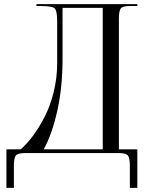

<svg xmlns="http://www.w3.org/2000/svg" viewBox="-20 -739 704 927"><path d="M11 -18H80Q110 -44 139 -83Q168 -122 195 -174Q222 -226 239 -294Q256 -362 256 -433V-636Q256 -688 243.5 -699Q231 -710 178 -710H156V-719H643V-710H607Q572 -710 563 -698Q554 -686 554 -648V-18H643V168H607V62Q607 24 597.5 12Q588 0 553 0H101Q66 0 56.5 12Q47 24 47 62V168H11ZM191 -18H476V-701H282V-457Q282 -317 256.5 -203.5Q231 -90 191 -18Z"/></svg>

Font: FoglihtenNo06
Style: Regular
Weight: 500
Designer: gluk (gluksza@wp.pl)
Foundry: gluk (gluksza@wp.pl)
Version: Version 0.76